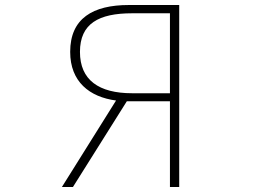

<svg xmlns="http://www.w3.org/2000/svg" viewBox="-20 -746 1040 766"><path d="M507 -374C374 -374 299 -427 299 -539C299 -652 374 -693 507 -693H658V-374ZM227 0H271L486 -342H658V0H695V-726H494C351 -726 260 -673 260 -539C260 -420 337 -359 443 -345Z"/></svg>

Font: Harano Aji Gothic TW ExtraLight
Style: Regular
Weight: 250
Foundry: Masamichi Hosoda
Version: HaranoAjiGothicTW-ExtraLight version 20230610;ttx 4.39.4